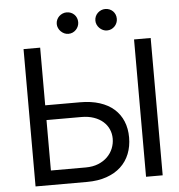

<svg xmlns="http://www.w3.org/2000/svg" viewBox="-59 -957 946 1013"><g transform="rotate(-5 413.5 -450.5)"><path d="M360.8 -421.9Q419.4 -421.9 464.5 -407.3Q509.6 -392.8 540.1 -365.6Q570.7 -338.4 586.5 -300.2Q602.3 -262.1 602.3 -214.5Q602.3 -167.3 586.5 -127.7Q570.7 -88.1 540.1 -59.8Q509.6 -31.6 464.5 -15.8Q419.4 0 360.8 0H88.1V-727.3H176.1V-421.9ZM176.1 -76.7H360.8Q398.1 -76.7 427 -88.4Q456 -100.1 475.7 -119.7Q495.4 -139.2 505.5 -164.2Q515.6 -189.3 515.6 -215.9Q515.6 -242.2 505.5 -265.3Q495.4 -288.4 475.7 -305.9Q456 -323.5 427 -333.6Q398.1 -343.8 360.8 -343.8H176.1ZM761.4 0H673.3V-727.3H761.4ZM331 -786.9Q320 -786.9 309.7 -791.5Q299.4 -796.2 291.4 -804.2Q283.4 -812.1 278.8 -822.4Q274.1 -832.7 274.1 -843.8Q274.1 -856.2 278.8 -866.5Q283.4 -876.8 291.4 -884.4Q299.4 -892 309.7 -896.3Q320 -900.6 331 -900.6Q343.4 -900.6 353.7 -896.3Q364 -892 371.6 -884.4Q379.3 -876.8 383.5 -866.5Q387.8 -856.2 387.8 -843.8Q387.8 -832.7 383.5 -822.4Q379.3 -812.1 371.6 -804.2Q364 -796.2 353.7 -791.5Q343.4 -786.9 331 -786.9ZM535.5 -786.9Q524.5 -786.9 514.2 -791.5Q503.9 -796.2 495.9 -804.2Q487.9 -812.1 483.3 -822.4Q478.7 -832.7 478.7 -843.8Q478.7 -856.2 483.3 -866.5Q487.9 -876.8 495.9 -884.4Q503.9 -892 514.2 -896.3Q524.5 -900.6 535.5 -900.6Q547.9 -900.6 558.2 -896.3Q568.5 -892 576.2 -884.4Q583.8 -876.8 588.1 -866.5Q592.3 -856.2 592.3 -843.8Q592.3 -832.7 588.1 -822.4Q583.8 -812.1 576.2 -804.2Q568.5 -796.2 558.2 -791.5Q547.9 -786.9 535.5 -786.9Z"/></g></svg>

Font: Fast_Sans-Dotted
Style: Regular
Weight: 400
Version: Version 3.018